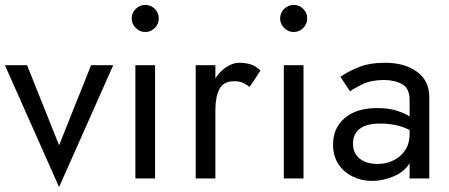

<svg xmlns="http://www.w3.org/2000/svg" viewBox="-20 -725 1824 780"><path d="M0 -460H90L220 -135L350 -460H440L220 35Z M515 -650Q515 -673 531.5 -689Q548 -705 570 -705Q593 -705 609 -689Q625 -673 625 -650Q625 -628 609 -611.5Q593 -595 570 -595Q548 -595 531.5 -611.5Q515 -628 515 -650ZM530 -460H610V0H530Z M994 -372Q978 -384 965 -389.5Q952 -395 932 -395Q887 -395 871 -362.5Q855 -330 855 -280V0H775V-460H855V-407Q874 -436 900 -453Q926 -470 952 -470Q977 -470 998.5 -463.5Q1020 -457 1038 -438Z M1118 -650Q1118 -673 1134.5 -689Q1151 -705 1173 -705Q1196 -705 1212 -689Q1228 -673 1228 -650Q1228 -628 1212 -611.5Q1196 -595 1173 -595Q1151 -595 1134.5 -611.5Q1118 -628 1118 -650ZM1133 -460H1213V0H1133Z M1402 -354 1363 -413Q1389 -432 1434.5 -451Q1480 -470 1544 -470Q1624 -470 1674 -433.5Q1724 -397 1724 -330V0H1644V-62Q1622 -26 1578 -8Q1534 10 1492 10Q1450 10 1413.5 -7.5Q1377 -25 1355 -58Q1333 -91 1333 -138Q1333 -205 1380.5 -245.5Q1428 -286 1513 -286Q1559 -286 1591.5 -275.5Q1624 -265 1644 -252V-319Q1644 -366 1613.5 -383Q1583 -400 1540 -400Q1488 -400 1453 -383Q1418 -366 1402 -354ZM1414 -142Q1414 -102 1441.5 -80.5Q1469 -59 1513 -59Q1568 -59 1606 -92Q1644 -125 1644 -180V-197Q1616 -211 1587 -217Q1558 -223 1526 -223Q1468 -223 1441 -201.5Q1414 -180 1414 -142Z"/></svg>

Font: Jost*
Style: Regular
Weight: 400
Version: Version 3.7